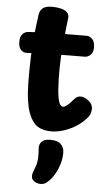

<svg xmlns="http://www.w3.org/2000/svg" viewBox="-64 -727 609 1073"><g transform="rotate(5 240.5 -190.0)"><path d="M112.6 -635.9Q116.1 -659 131.7 -672.5Q147.3 -686 184.8 -686Q210 -686 232.8 -680.7Q255.6 -675.4 268.8 -662.9Q282 -650.4 278.4 -627.1Q272 -574.8 266.1 -519.3Q260.2 -463.8 257.2 -405.4Q254.2 -347 255.8 -285Q257.6 -220.7 263.1 -188.4Q268.6 -156.1 276.6 -145.4Q284.6 -134.8 292.9 -134.8Q301.9 -134.8 313.2 -143.6Q324.4 -152.3 334.8 -163.7Q345.2 -175.1 351.2 -182.1Q357.2 -189.1 365.5 -194.7Q373.8 -200.3 385.4 -200.3Q399.8 -200.3 416 -192Q432.2 -183.7 443.7 -169.4Q455.1 -155.1 455.1 -136.1Q455.1 -129.1 451.2 -112.6Q447.3 -96 423 -72Q396 -45.2 363.2 -27.2Q330.3 -9.2 298.4 -0.6Q266.4 8 240.6 8Q176.7 8 146.1 -25.2Q115.4 -58.3 102.1 -115.4Q92.8 -159.4 90.4 -201.2Q88.1 -243 88.1 -288Q88.1 -349 90.3 -405.8Q92.6 -462.6 98.2 -519.5Q103.8 -576.4 112.6 -635.9ZM64.4 -417Q45.4 -416 31.8 -430.8Q18.2 -445.7 18.2 -476.1Q18.2 -504.8 31.8 -519.1Q45.4 -533.4 64.4 -534.4Q90.4 -536.4 129.1 -537.9Q167.7 -539.4 212.3 -539.9Q256.9 -540.4 303 -540.9Q349.1 -541.4 390.1 -541.4Q407.1 -541.4 421.8 -527.1Q436.6 -512.8 436.8 -479Q436.8 -450.9 421.4 -437.4Q406.1 -424 390.1 -424Q348.1 -424 307.6 -423.5Q267.1 -423 227.3 -422.5Q187.4 -422 146.9 -420.5Q106.4 -419 64.4 -417ZM178 110.1Q176 86.1 191 70.7Q206 55.3 238.9 55.3Q279.6 55.3 297.8 73.4Q316.1 91.4 316.9 116.6Q317.9 150.3 308.2 182.8Q298.4 215.3 283.4 241.4Q268.3 267.6 252 283Q237.6 297 228.4 301.4Q219.2 305.9 204.4 305.9Q186.1 305.9 170.1 295.1Q154 284.3 154 266.2Q154 256.7 157.6 245.8Q161.1 234.9 166.9 220.2Q177.9 192.8 179.3 166.9Q180.8 141.1 178 110.1Z"/></g></svg>

Font: Playpen Sans Arabic
Style: Regular
Weight: 400
Designer: Azza Alameddine, Laura Meseguer, Veronika Burian, José Scaglione
Foundry: TypeTogether
Version: Version 2.000